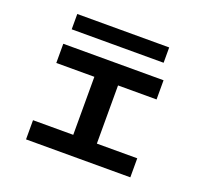

<svg xmlns="http://www.w3.org/2000/svg" viewBox="-136 -994 1272 1166"><g transform="rotate(20 500.0 -411.0)"><path d="M141 0V-124H401V-499H155V-623H803V-499H554V-123H815V0ZM173 -723V-822H767V-723Z"/></g></svg>

Font: Inconsolata UltraExpanded Black
Style: Regular
Weight: 900
Width: 9
Monospace: yes
Designer: Raph Levien, Cyreal, Brenton Simpson
Foundry: Raph Levien, Cyreal, Google
Version: Version 3.001; ttfautohint (v1.8.2.53-6de2)